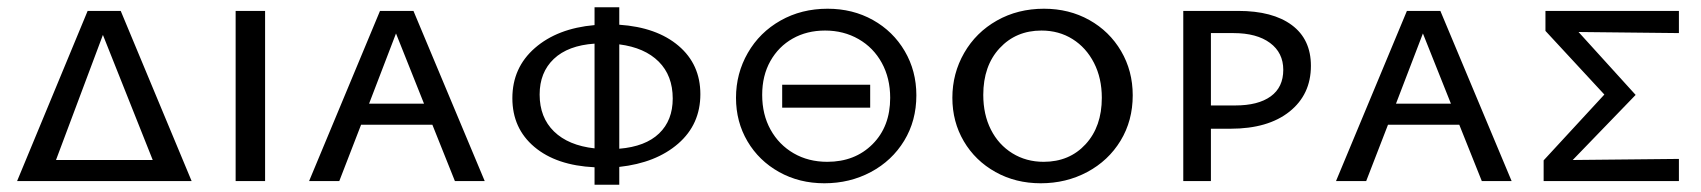

<svg xmlns="http://www.w3.org/2000/svg" viewBox="-20 -498 4677 528"><path d="M507 0H27L221 -468H312ZM400 -58 263 -402 134 -58Z M628 -468H709V0H628Z M1169 -155H973L913 0H830L1025 -468H1117L1313 0H1231ZM1146 -213 1069 -406 995 -213Z M1683 -39V10H1615V-38Q1510 -43 1449.5 -94Q1389 -145 1389 -228Q1389 -312 1451 -366Q1513 -420 1615 -429V-478H1683V-430Q1786 -423 1846 -372Q1906 -321 1906 -239Q1906 -156 1845 -103Q1784 -50 1683 -39ZM1615 -90V-378Q1542 -373 1503 -336Q1464 -299 1464 -238Q1464 -175 1503.5 -136.5Q1543 -98 1615 -90ZM1830 -227Q1830 -290 1791.5 -328.5Q1753 -367 1683 -376V-89Q1755 -95 1792.5 -131Q1830 -167 1830 -227Z M2004 -229Q2004 -296 2036.5 -352.5Q2069 -409 2126.5 -441.5Q2184 -474 2256 -474Q2325 -474 2380.5 -443Q2436 -412 2468 -357.5Q2500 -303 2500 -236Q2500 -166 2466.5 -111Q2433 -56 2375 -25Q2317 6 2247 6Q2178 6 2122.5 -25Q2067 -56 2035.5 -109.5Q2004 -163 2004 -229ZM2428 -229Q2428 -283 2405 -325Q2382 -367 2341 -390.5Q2300 -414 2249 -414Q2199 -414 2160 -392Q2121 -370 2098.5 -330Q2076 -290 2076 -237Q2076 -183 2099 -141.5Q2122 -100 2162.5 -76.5Q2203 -53 2255 -53Q2331 -53 2379.5 -101.5Q2428 -150 2428 -229ZM2131 -265H2373V-202H2131Z M2599 -229Q2599 -296 2631.5 -352.5Q2664 -409 2721.5 -441.5Q2779 -474 2851 -474Q2920 -474 2975.5 -443Q3031 -412 3063 -357.5Q3095 -303 3095 -236Q3095 -166 3061.5 -111Q3028 -56 2970 -25Q2912 6 2842 6Q2773 6 2717.5 -25Q2662 -56 2630.5 -109.5Q2599 -163 2599 -229ZM3010 -229Q3010 -283 2988.5 -325Q2967 -367 2929.5 -390.5Q2892 -414 2844 -414Q2774 -414 2729 -365.5Q2684 -317 2684 -237Q2684 -183 2705 -141.5Q2726 -100 2764 -76.5Q2802 -53 2850 -53Q2921 -53 2965.5 -101.5Q3010 -150 3010 -229Z M3585 -317Q3585 -238 3526 -191Q3467 -144 3364 -144H3310V0H3234V-468H3385Q3480 -468 3532.5 -429Q3585 -390 3585 -317ZM3509 -306Q3509 -353 3472.5 -380Q3436 -407 3372 -407H3310V-208H3377Q3440 -208 3474.5 -233Q3509 -258 3509 -306Z M3993 -155H3797L3737 0H3654L3849 -468H3941L4137 0H4055ZM3970 -213 3893 -406 3819 -213Z M4597 -407 4321 -410 4478 -237 4305 -58 4597 -61V0H4225V-57L4392 -238L4230 -413V-468H4597Z"/></svg>

Font: Ysabeau SC Medium
Style: Regular
Weight: 500
Designer: Christian Thalmann (Catharsis Fonts)
Version: Version 0.003